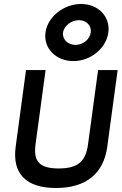

<svg xmlns="http://www.w3.org/2000/svg" viewBox="-20 -931 609 962"><path d="M375.2 -830C413.2 -830 439.4 -802 434.8 -768C430.2 -734 395.5 -706 358.5 -706C320.5 -706 291.2 -734 295.8 -768C300.3 -801 337.2 -830 375.2 -830ZM347.5 -625C434.5 -625 512.2 -689 522.8 -768C533.5 -847 473.2 -911 386.2 -911C299.2 -911 218.5 -847 207.8 -768C197.2 -689 260.5 -625 347.5 -625ZM421.1 -208C409.5 -122 370.8 -87 273.8 -87C176.8 -87 146.6 -123 158.1 -208L208.4 -580H110.4L58.5 -196C40.4 -62 109.5 11 260.5 11C411.5 11 499.4 -62 517.5 -196L569.4 -580H471.4Z"/></svg>

Font: Charger
Style: ExBdIt
Weight: 400
Designer: Jasper
Foundry: Cannot Into Space Fonts
Version: Version 0.99